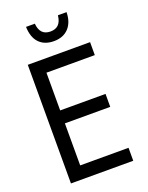

<svg xmlns="http://www.w3.org/2000/svg" viewBox="-168 -1002 835 1086"><g transform="rotate(-20 250.0 -459.5)"><path d="M65 -714H440V-636H149V-409H422V-331H149V-78H440V0H65ZM129 -919H182Q188 -847 251 -847Q314 -847 321 -919H373Q372 -858 339.5 -823.5Q307 -789 251 -789Q195 -789 163 -822Q131 -855 129 -919Z"/></g></svg>

Font: Noto Sans Mono UI Cond
Style: Regular
Weight: 400
Width: 3
Monospace: yes
Designer: Monotype Design team
Foundry: Monotype Imaging Inc.
Version: Version 1.000